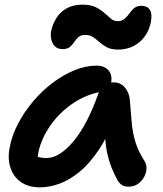

<svg xmlns="http://www.w3.org/2000/svg" viewBox="-20 -795 701 825"><path d="M152 10Q102 10 69.5 -13Q37 -36 24.5 -75.5Q12 -115 22 -163Q31 -213 57.5 -263.5Q84 -314 122 -359Q160 -404 205.5 -438.5Q251 -473 299.5 -493Q348 -513 395 -513Q428 -513 446 -493Q464 -473 457 -436Q454 -421 443.5 -412.5Q433 -404 418 -401Q351 -390 293.5 -351Q236 -312 197 -256.5Q158 -201 145 -141Q141 -120 141 -102.5Q141 -85 147 -58L102 -149Q122 -130 138 -123Q154 -116 180 -116Q235 -116 295 -187Q355 -258 403 -394Q411 -416 429 -428.5Q447 -441 468 -441Q499 -441 517.5 -418Q536 -395 538 -364Q542 -311 546 -267.5Q550 -224 562 -184.5Q574 -145 601 -103Q610 -89 609.5 -71Q609 -53 599.5 -35Q590 -17 573 -5Q556 7 532 7Q515 7 504 0Q493 -7 486 -19Q472 -44 461 -70.5Q450 -97 442.5 -128.5Q435 -160 432 -201.5Q429 -243 430 -298L478 -301Q445 -212 405 -152Q365 -92 321.5 -56.5Q278 -21 235 -5.5Q192 10 152 10ZM249 -584Q220 -584 207 -608Q194 -632 200 -663Q206 -691 222 -717Q238 -743 266 -759Q294 -775 335 -775Q370 -775 391.5 -764Q413 -753 428.5 -739.5Q444 -726 456.5 -715Q469 -704 485 -704Q500 -704 510 -710.5Q520 -717 528 -727Q536 -737 543.5 -747Q551 -757 561.5 -763.5Q572 -770 587 -770Q613 -770 624 -752.5Q635 -735 628 -699Q617 -646 579 -614Q541 -582 487 -582Q458 -582 440 -591.5Q422 -601 408 -613.5Q394 -626 380 -635.5Q366 -645 347 -645Q328 -645 317.5 -636Q307 -627 299 -614.5Q291 -602 280 -593Q269 -584 249 -584Z"/></svg>

Font: Shantell Sans SemiBold
Style: Italic
Weight: 600
Italic angle: -11°
Designer: Stephen Nixon, Anya Danilova, Shantell Martin
Foundry: Arrow Type
Version: Version 1.011;[c5ecc13dd]